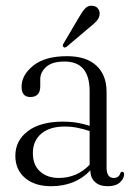

<svg xmlns="http://www.w3.org/2000/svg" viewBox="-20 -634 459 663"><path d="M33 -96Q33 -148.5 76.2 -181.2Q119.5 -214 197.5 -214Q224 -214 247 -210Q270 -206 289.5 -199.5V-319Q289.5 -421.5 203 -421.5Q160 -421.5 139.5 -403Q119 -384.5 119 -360.5V-336Q119 -299 84.5 -299Q54.5 -299 54.5 -334.5Q54.5 -375 95 -407.5Q135.5 -440 211.5 -440Q277.5 -440 312.8 -407.5Q348 -375 348 -317V-56Q348 -19.5 372.5 -19.5Q390.5 -19.5 395.5 -36Q398 -41 402 -41Q408.5 -41 408.5 -32Q408.5 -17.5 394.2 -4.2Q380 9 352 9Q323.5 9 307.8 -5.8Q292 -20.5 292 -45.5Q240 9 156.5 9Q100 9 66.5 -19.5Q33 -48 33 -96ZM93.5 -105Q93.5 -64 118.5 -41.8Q143.5 -19.5 183 -19.5Q245.5 -19.5 289.5 -65V-181.5Q270 -188 248.8 -192.5Q227.5 -197 203.5 -197Q151 -197 122.2 -172.2Q93.5 -147.5 93.5 -105ZM252 -573Q263.5 -593.5 274 -604.8Q284.5 -616 299.5 -614Q312 -613 318.5 -604.2Q325 -595.5 324 -585Q323 -572 313.8 -561.8Q304.5 -551.5 291 -541L210 -472.5Q203 -467.5 199 -472Q194.5 -476 199.5 -484Z"/></svg>

Font: Fraunces 144pt S050 Light
Style: Regular
Weight: 300
Version: Version 1.000; ttfautohint (v1.8.3)